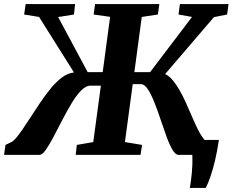

<svg xmlns="http://www.w3.org/2000/svg" viewBox="-45 -763 1146 946"><path d="M890.5 163Q893 147 895.5 129Q898 111 900 91Q902 71 902.8 48.2Q903.5 25.5 902.5 0L866 -73.5H1033.5Q1025 -16.5 1014.5 27.8Q1004 72 992.5 105.2Q981 138.5 969 163ZM-25 0 -18 -49 10 -62.5Q21 -67.5 34.8 -83.8Q48.5 -100 65.2 -124.5Q82 -149 100.5 -177.5Q124 -214 150 -252.8Q176 -291.5 203.5 -325.5Q231 -359.5 260.2 -381.2Q289.5 -403 319.5 -406L147.5 -679.5L74 -691.5L81.5 -743H325L319.5 -691.5L241.5 -679L387 -407.5H461L497.5 -680L416.5 -691.5L423.5 -743H740L733 -691.5L653.5 -679.5L617 -407.5H694.5L901 -679.5L834.5 -691.5L841.5 -743H1081L1074 -691.5L1009 -678.5L768.5 -398Q787.5 -389.5 805 -369Q822.5 -348.5 838.8 -320.2Q855 -292 869.5 -260.2Q884 -228.5 897 -197.5Q908 -172 918.5 -149Q929 -126 939.2 -108Q949.5 -90 959 -78.2Q968.5 -66.5 977 -63.5L1023 -50L1018 0H834.5Q819.5 0 804.8 -25Q790 -50 775.5 -90Q761 -130 746.2 -174.2Q731.5 -218.5 715.8 -258.2Q700 -298 683.5 -323.2Q667 -348.5 648.5 -348.5H609L570.5 -63L655 -49L647.5 0H328L333.5 -49L414.5 -63L452 -341H400.5Q378 -341 354.2 -316.5Q330.5 -292 307.2 -253.2Q284 -214.5 261.5 -170.8Q239 -127 218.5 -88.2Q198 -49.5 180.8 -24.8Q163.5 0 150 0Z"/></svg>

Font: Merriweather 20pt ExtraBold
Style: Italic
Weight: 800
Italic angle: -7.8°
Version: Version 2.101